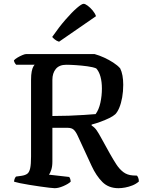

<svg xmlns="http://www.w3.org/2000/svg" viewBox="-20 -988 759 1008"><path d="M267 0Q260 0 238.5 -2.5Q217 -5 189.5 -9Q162 -13 134 -17.5Q106 -22 84.5 -26.5Q63 -31 54 -34Q54 -42 57 -49.5Q60 -57 64 -61L93 -65Q113 -68 123.5 -76Q134 -84 138.5 -105Q143 -126 143 -166V-568Q143 -596 146.5 -613Q150 -630 155 -638.5Q160 -647 162 -648H65Q61 -652 57.5 -658Q54 -664 53 -671Q59 -678 71.5 -685.5Q84 -693 97 -698.5Q110 -704 116 -704H477Q502 -697 527 -685.5Q552 -674 574.5 -659.5Q597 -645 611 -629Q619 -613 623 -591Q627 -569 627 -543Q627 -508 621.5 -477Q616 -446 606.5 -423Q597 -400 585 -388Q574 -378 553.5 -368Q533 -358 508.5 -349Q484 -340 461 -334V-329Q477 -319 487 -304.5Q497 -290 509 -268L556 -183Q574 -151 590.5 -125.5Q607 -100 627.5 -84.5Q648 -69 677 -67L699 -66Q702 -63 705.5 -55Q709 -47 709 -35Q694 -22 675 -14.5Q656 -7 637 -3.5Q618 0 602 0Q550 0 517.5 -32.5Q485 -65 461 -117L388 -275Q378 -297 367 -307Q356 -317 335 -317H255V-139Q255 -114 249 -96Q243 -78 237 -71L343 -59Q346 -56 348.5 -49Q351 -42 351 -34Q338 -22 312.5 -11Q287 0 267 0ZM255 -379Q299 -379 341.5 -380.5Q384 -382 420.5 -384.5Q457 -387 482 -389Q499 -412 507 -448.5Q515 -485 515 -523Q515 -558 507.5 -585.5Q500 -613 485 -629Q468 -636 438.5 -640Q409 -644 378.5 -646Q348 -648 328 -648Q291 -648 273 -626Q255 -604 255 -569ZM290 -769Q277 -773 267.5 -781Q258 -789 254 -794Q290 -846 324 -885Q358 -924 383.5 -946Q409 -968 419 -968Q427 -968 440.5 -958Q454 -948 466.5 -933Q479 -918 484 -903Z"/></svg>

Font: Texturina Medium
Style: Regular
Weight: 500
Designer: Guillermo Torres Carreño
Foundry: Omnibus-Type
Version: Version 1.003